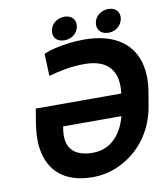

<svg xmlns="http://www.w3.org/2000/svg" viewBox="-93 -937 891 1024"><g transform="rotate(-10 352.0 -424.5)"><path d="M77 -324C69 -273 67 -227 74 -186C93 -67 173 10 329 10C372 10 413 2 453 -14C568 -61 662 -164 686 -318L698 -390C706 -438 706 -482 698 -523C674 -647 574 -721 406 -721C377 -721 350 -719 326 -716C275 -709 225 -700 187 -682L192 -562C250 -578 312 -592 386 -592C513 -592 569 -525 553 -403H90ZM247 -797C241 -758 266 -735 305 -735C343 -735 376 -759 382 -797C388 -834 363 -859 325 -859C287 -859 253 -835 247 -797ZM215 -269 217 -284H533C509 -193 451 -118 350 -118C248 -118 199 -169 215 -269ZM485 -797C479 -759 504 -734 543 -734C581 -734 614 -759 620 -797C626 -834 601 -859 563 -859C525 -859 491 -835 485 -797Z"/></g></svg>

Font: Asimov Pro
Style: BdObl
Weight: 700
Designer: Google
Version: Version 2.000980; 2014